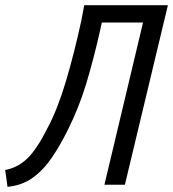

<svg xmlns="http://www.w3.org/2000/svg" viewBox="-48 -713 668 741"><path d="M-19 8 -28 -57Q21 -66 58 -102Q95 -138 136 -220Q174 -291 206 -398Q238 -505 266 -634L277 -693H600L434 0H355L504 -626H345L336 -585Q311 -476 283.5 -386Q256 -296 214 -212Q185 -153 152 -104.5Q119 -56 77.5 -26.5Q36 3 -19 8Z"/></svg>

Font: Ubuntu Sans Mono
Style: Italic
Weight: 400
Italic angle: -13.5°
Monospace: yes
Designer: Dalton Maag Ltd
Foundry: Dalton Maag Ltd
Version: Version 1.006